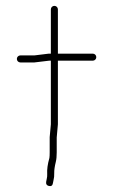

<svg xmlns="http://www.w3.org/2000/svg" viewBox="-20 -616 398 655"><path d="M97.5 -427H49.5C46.2 -427 43.3 -425.8 41 -423.5C38.7 -421.2 37.5 -418.3 37.5 -415C37.5 -411.7 38.7 -408.8 41 -406.5C43.3 -404.2 46.2 -403 49.5 -403H97.5L147.5 -409H153.5V-192L149.5 -148V-96.5C149.5 -87.5 149.2 -81 148.5 -77C142.5 -56.1 140 -37.7 141 -22C141.3 -16.7 140.8 -11.3 139.5 -6L137.5 4C136.2 12 139.3 16.8 147 18.5C154.7 20.2 159.2 17 160.5 9L162.5 -1C164.5 -8.3 165.3 -16.6 165 -25.9C164.7 -35.1 166.5 -47.9 170.5 -64.3C172.5 -72.4 173.5 -83 173.5 -96V-147L177.5 -192V-409H296.5C299.8 -409 302.7 -410.2 305 -412.5C307.3 -414.8 308.5 -417.7 308.5 -421C308.5 -424.3 307.3 -427.2 305 -429.5C302.7 -431.8 299.8 -433 296.5 -433H177.5V-584C177.5 -587.3 176.3 -590.2 174 -592.5C171.7 -594.8 168.8 -596 165.5 -596C162.2 -596 159.3 -594.8 157 -592.5C154.7 -590.2 153.5 -587.3 153.5 -584V-433H146.5Z"/></svg>

Font: Proton
Style: SeBdCnd
Weight: 500
Version: Version 1.017